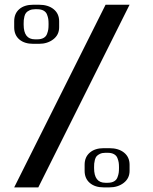

<svg xmlns="http://www.w3.org/2000/svg" viewBox="-20 -812 665 832"><path d="M429.2 0Q391.6 0 369.1 -19.3Q346.7 -38.6 346.7 -71.8V-98.1Q346.7 -131.3 369.1 -150.6Q391.6 -169.9 429.2 -169.9H454.1Q493.7 -169.9 517.6 -150.6Q541.5 -131.3 541.5 -98.1V-71.8Q541.5 -39.1 516.1 -19.5Q490.7 0 454.1 0ZM446.8 -20Q463.4 -20 474.1 -26.1Q484.9 -32.2 489 -43.5Q493.2 -54.7 494.4 -63Q495.6 -71.3 495.6 -83.5V-87.4Q495.6 -99.1 494.4 -107.4Q493.2 -115.7 489 -126.7Q484.9 -137.7 474.1 -143.8Q463.4 -149.9 446.8 -149.9H436.5Q422.9 -149.9 413.1 -145.3Q403.3 -140.6 398.4 -134.8Q393.6 -128.9 391.1 -119.1Q388.7 -109.4 388.2 -103Q387.7 -96.7 387.7 -87.4V-83.5Q387.7 -20 436.5 -20ZM541.5 -791.5 146 0H41.5L437.5 -791.5ZM124 -622.1Q85.9 -622.1 63.7 -641.1Q41.5 -660.2 41.5 -693.8V-719.7Q41.5 -753.4 63.7 -772.5Q85.9 -791.5 124 -791.5H148.9Q188.5 -791.5 212.4 -772.2Q236.3 -752.9 236.3 -719.7V-693.8Q236.3 -661.1 210.9 -641.6Q185.5 -622.1 148.9 -622.1ZM141.6 -641.6Q158.2 -641.6 168.9 -647.7Q179.7 -653.8 183.8 -665Q188 -676.3 189.2 -684.6Q190.4 -692.9 190.4 -705.1V-709.5Q190.4 -721.2 189.2 -729.5Q188 -737.8 183.8 -748.8Q179.7 -759.8 168.9 -765.9Q158.2 -772 141.6 -772H131.3Q117.7 -772 107.9 -767.3Q98.1 -762.7 93.3 -756.8Q88.4 -751 85.9 -741.2Q83.5 -731.4 83 -725.1Q82.5 -718.8 82.5 -709.5V-705.1Q82.5 -641.6 131.3 -641.6Z"/></svg>

Font: Gputeks
Style: Bold
Weight: 600
Width: 8
Version: Version 0.9